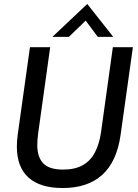

<svg xmlns="http://www.w3.org/2000/svg" viewBox="-20 -935 696 968"><path d="M296 13Q182 13 123.5 -40Q65 -93 65 -196Q65 -208 66 -223.5Q67 -239 69 -254L131 -697H233L172 -260Q170 -245 169 -230Q168 -215 168 -204Q168 -143 198 -111.5Q228 -80 298 -80Q358 -80 397 -102Q436 -124 458 -165.5Q480 -207 489 -266L549 -697H650L588 -255Q569 -120 495.5 -53.5Q422 13 296 13ZM244 -749 420 -915 551 -749H473L412 -831L327 -749Z"/></svg>

Font: Hanken Grotesk Medium
Style: Italic
Weight: 500
Italic angle: -8°
Designer: Alfredo Marco Pradil
Foundry: Hanken Design Co.
Version: Version 3.013